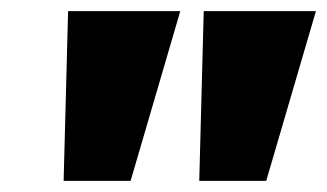

<svg xmlns="http://www.w3.org/2000/svg" viewBox="-20 -725 586 344"><path d="M94 -401 102 -705H303L214 -401ZM337 -401 345 -705H546L457 -401Z"/></svg>

Font: Nunito Sans 7pt SemiCondensed Black
Style: Italic
Weight: 900
Width: 4
Italic angle: -9°
Designer: Vernon Adams
Foundry: Vernon Adams
Version: Version 3.101;gftools[0.9.27]